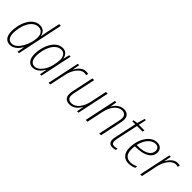

<svg xmlns="http://www.w3.org/2000/svg" viewBox="192 -1865 2979 2979"><g transform="rotate(45 1681.5 -375.0)"><path d="M173 10C254 10 314 -52 353 -117H355L335 0H366L526 -760H489L445 -555C437 -515 428 -471 422 -431H419C409 -485 370 -539 291 -539C125 -539 42 -326 42 -163C42 -55 86 10 173 10ZM180 -24C116 -24 81 -72 81 -163C81 -311 154 -504 292 -504C358 -504 400 -460 400 -379C400 -237 302 -24 180 -24Z M674 10C751 10 811 -54 847 -115H849L828 0H859L971 -529H940L915 -428H912C902 -483 868 -539 792 -539C631 -539 545 -327 545 -163C545 -55 591 10 674 10ZM682 -24C618 -24 584 -73 584 -164C584 -314 660 -504 793 -504C855 -504 892 -457 892 -379C892 -343 885 -300 874 -251C846 -127 765 -24 682 -24Z M1016 0H1053L1110 -269C1135 -387 1209 -502 1300 -502C1318 -502 1333 -499 1345 -495L1353 -531C1340 -535 1322 -538 1303 -538C1227 -538 1171 -473 1140 -414H1137L1159 -529H1128Z M1482 10C1565 10 1628 -53 1658 -111H1661L1641 0H1672L1784 -529H1746L1688 -256C1659 -118 1581 -25 1490 -25C1435 -25 1403 -52 1403 -109C1403 -132 1408 -159 1414 -187L1487 -529H1449L1377 -192C1371 -162 1365 -128 1365 -104C1365 -29 1408 10 1482 10Z M1831 0H1870L1928 -273C1957 -411 2035 -504 2126 -504C2180 -504 2212 -477 2212 -420C2212 -397 2207 -370 2201 -341L2128 0H2167L2238 -336C2245 -365 2251 -401 2251 -425C2251 -500 2207 -539 2134 -539C2050 -539 1987 -477 1957 -418H1955L1975 -529H1943Z M2425 10C2453 10 2475 4 2493 -2V-35C2475 -29 2456 -24 2431 -24C2392 -24 2377 -45 2377 -81C2377 -98 2380 -120 2385 -146L2460 -496H2583L2591 -529H2467L2494 -658H2467L2429 -531L2361 -522L2355 -496H2422L2347 -145C2341 -120 2338 -95 2338 -77C2338 -20 2368 10 2425 10Z M2776 10C2828 10 2873 -4 2903 -20V-56C2870 -40 2831 -24 2784 -24C2701 -24 2654 -77 2654 -178C2654 -204 2656 -230 2659 -250H2681C2862 -250 2977 -316 2977 -431C2977 -499 2932 -539 2863 -539C2724 -539 2615 -373 2615 -176C2615 -48 2685 10 2776 10ZM2692 -284H2665C2693 -418 2778 -505 2859 -505C2912 -505 2939 -474 2939 -429C2939 -340 2845 -284 2692 -284Z M3026 0H3063L3120 -269C3145 -387 3219 -502 3310 -502C3328 -502 3343 -499 3355 -495L3363 -531C3350 -535 3332 -538 3313 -538C3237 -538 3181 -473 3150 -414H3147L3169 -529H3138Z"/></g></svg>

Font: Noto Sans SemiCondensed ExtraLight
Style: Italic
Weight: 200
Width: 4
Italic angle: -12°
Designer: Monotype Design Team
Foundry: Monotype Imaging Inc.
Version: Version 2.013